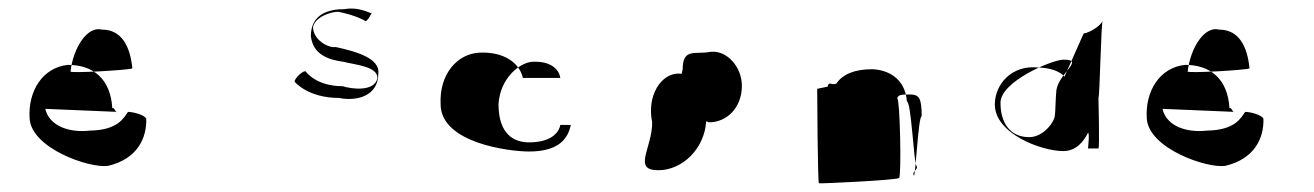

<svg xmlns="http://www.w3.org/2000/svg" viewBox="-20 -419 3017 441"><path d="M48 -147C52 -78 186 -32 228 -38C296 -54 317 -102 316 -146C313 -155 286 -162 274 -162C264 -148 251 -120 186 -119C143 -114 94 -127 84 -169L250 -162C246 -158 242 -175 238 -170C234 -239 193 -270 136 -270C78 -264 44 -210 48 -147ZM142 -255C148 -308 180 -360 214 -351C260 -351 279 -312 284 -262C278 -258 137 -250 142 -255Z M657 -231C657 -231 687 -194 759 -194C797 -186 849 -197 849 -250C853 -284 802 -300 751 -311C735 -308 699 -327 699 -357C704 -380 739 -392 757 -392C797 -384 817 -372 817 -372C822 -364 834 -390 834 -390C839 -382 811 -405 771 -398C737 -398 694 -388 694 -336C699 -294 733 -282 769 -277C798 -270 847 -266 847 -240C841 -208 789 -214 767 -221C706 -221 683 -254 683 -254C679 -261 654 -237 657 -231Z M992 -180C992 -90 1151 -71 1195 -71C1265 -71 1285 -102 1291 -132C1293 -132 1267 -132 1267 -132C1265 -120 1252 -92 1195 -92C1163 -92 1125 -108 1125 -180C1129 -240 1173 -274 1201 -277C1249 -280 1265 -256 1267 -240H1181C1173 -275 1137 -301 1080 -298C1031 -295 989 -250 992 -180Z M1478 -138C1478 -78 1432 -28 1492 -28C1548 -28 1598 -78 1602 -140C1602 -201 1590 -250 1538 -250C1499 -250 1465 -200 1478 -138ZM1548 -260C1534 -208 1565 -153 1608 -138C1650 -138 1684 -172 1684 -222C1684 -265 1650 -304 1612 -300C1578 -293 1548 -310 1548 -260Z M1857 -215C1857 -212 1858 1 1861 2C1865 3 2036 -5 2045 -10C2051 -14 2047 -194 2041 -192C2041 -202 2053 -202 2070 -202C2091 -202 2097 -194 2097 -152C2089 -152 2083 -12 2079 -16C2073 -24 2091 -31 2085 -38C2079 -43 2073 -186 2063 -186C2059 -241 2017 -259 1983 -260C1942 -260 1915 -248 1901 -227C1889 -222 1884 -234 1881 -220Z M2265 -179C2265 -112 2372 -72 2422 -72C2452 -72 2469 -94 2479 -114C2483 -114 2479 -78 2479 -78H2503C2506 -78 2503 -194 2503 -194C2506 -194 2509 -372 2513 -372C2509 -360 2483 -344 2469 -342L2425 -243C2413 -256 2393 -263 2364 -264C2303 -270 2265 -225 2265 -179ZM2278 -183C2278 -232 2397 -282 2423 -282C2475 -282 2405 -248 2406 -205C2405 -205 2404 -156 2403 -155C2403 -140 2377 -104 2344 -104C2299 -104 2278 -138 2278 -183Z M2614 -147C2618 -78 2752 -32 2794 -38C2862 -54 2883 -102 2882 -146C2879 -155 2852 -162 2840 -162C2830 -148 2817 -120 2752 -119C2709 -114 2660 -127 2650 -169L2816 -162C2812 -158 2808 -175 2804 -170C2800 -239 2759 -270 2702 -270C2644 -264 2610 -210 2614 -147ZM2708 -255C2714 -308 2746 -360 2780 -351C2826 -351 2845 -312 2850 -262C2844 -258 2703 -250 2708 -255Z"/></svg>

Font: pokerface
Style: Regular
Weight: 400
Version: Version 1